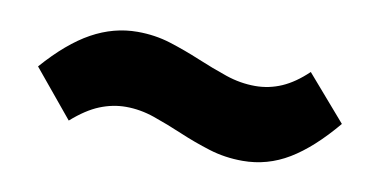

<svg xmlns="http://www.w3.org/2000/svg" viewBox="-35 -477 681 344"><g transform="rotate(10 305.0 -304.5)"><path d="M418 -207Q386 -207 357 -216Q328 -225 301 -236.5Q274 -248 248 -257Q222 -266 196 -266Q172 -266 148.5 -256.5Q125 -247 99 -224L28 -310Q70 -358 110 -380Q150 -402 193 -402Q225 -402 253.5 -393Q282 -384 309.5 -372.5Q337 -361 363.5 -352Q390 -343 417 -343Q442 -343 465 -353Q488 -363 511 -385L582 -303Q541 -254 502 -230.5Q463 -207 418 -207Z"/></g></svg>

Font: Yaldevi ExtraLight
Style: Regular
Weight: 200
Designer: Sol Matas, Rajitha Manaperi, Kosala Senevirathne
Foundry: Mooniak
Version: Version 1.100